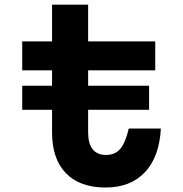

<svg xmlns="http://www.w3.org/2000/svg" viewBox="-20 -792 790 830"><path d="M361 -613.1H651.1V-488.1H361V-219.7Q361 -171.8 380.4 -147Q399.9 -122.2 438.7 -122.2Q477.8 -122.2 500.2 -148.9Q522.6 -175.6 536.6 -236.3H675.4Q668.8 -113.3 606.5 -47.4Q544.2 18.6 436 18.6Q325 18.6 265 -43.2Q205 -105 205 -219.7V-488.1H76.1V-613.1H205V-771.8H361ZM76.1 -421.3H624.5V-317.4H76.1Z"/></svg>

Font: Martian Mono sWd Rg
Style: Regular
Weight: 400
Width: 6
Monospace: yes
Designer: Roman Shamin
Foundry: Evil Martians
Version: Version 1.000